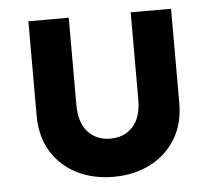

<svg xmlns="http://www.w3.org/2000/svg" viewBox="-43 -539 662 597"><g transform="rotate(-5 288.5 -240.5)"><path d="M289.1 11.7Q224.6 11.7 174.3 -13.7Q124 -39.1 95.2 -86.4Q66.4 -133.8 66.4 -199.2V-493.2H192.4V-221.7Q192.4 -165 219.2 -136.2Q246.1 -107.4 289.1 -107.4Q332 -107.4 358.9 -136.2Q385.7 -165 385.7 -221.7V-493.2H511.7V-199.2Q511.7 -133.8 482.4 -86.4Q453.1 -39.1 402.8 -13.7Q352.5 11.7 289.1 11.7Z"/></g></svg>

Font: Sen
Style: Bold
Weight: 700
Designer: Kosal Sen, Philatype
Foundry: Philatype
Version: Version 2.000;gftools[0.9.31]